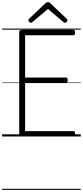

<svg xmlns="http://www.w3.org/2000/svg" viewBox="-20 -1278 776 1798"><path d="M187 0Q173 0 166.5 -5.5Q160 -11 160 -23V-979Q160 -989 167 -993.5Q174 -998 188 -998H667Q675 -998 679 -992.5Q683 -987 683 -973Q683 -959 679 -953.5Q675 -948 667 -948H215V-552H597Q605 -552 609.5 -546.5Q614 -541 614 -528Q614 -514 609.5 -508Q605 -502 597 -502H215V-50H667Q675 -50 679 -44.5Q683 -39 683 -25Q683 -11 679 -5.5Q675 0 667 0ZM269 -1065Q262 -1065 254 -1072.5Q246 -1080 246 -1088Q246 -1091 247 -1094.5Q248 -1098 252 -1102L403 -1245Q409 -1251 414.5 -1254.5Q420 -1258 429 -1258Q438 -1258 443 -1254.5Q448 -1251 454 -1245L606 -1101Q609 -1098 610 -1094.5Q611 -1091 611 -1088Q611 -1080 604 -1072.5Q597 -1065 589 -1065Q584 -1065 580 -1067Q576 -1069 572 -1073L429 -1194L286 -1073Q281 -1069 277.5 -1067Q274 -1065 269 -1065ZM0 490H736V500H0ZM0 -20H736V0H0ZM0 -505H736V-500H0ZM0 -1010H736V-1000H0Z"/></svg>

Font: Playwrite ES Guides
Style: Regular
Weight: 400
Designer: Veronika Burian, José Scaglione
Foundry: TypeTogether
Version: Version 1.003